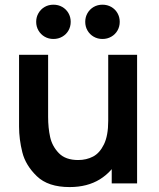

<svg xmlns="http://www.w3.org/2000/svg" viewBox="-20 -770 666 806"><path d="M60 -238.5V-540H182V-279.8Q182 -233 190.5 -194.7Q198.9 -156.3 227 -127.2Q255 -98.2 308.2 -98.2Q342.8 -98.2 370.7 -112.8Q398.5 -127.3 416.4 -164Q434.3 -200.7 434.3 -262.5L505.8 -231.8Q505.8 -162.1 478.8 -106Q451.8 -49.8 399.2 -17.2Q346.5 15.3 272.3 15.3Q181.8 15.3 134.7 -30.3Q87.5 -75.8 73.8 -130.5Q60 -185.2 60 -238.5ZM449 -167.5H434.3V-540H555.5V0H449ZM337.8 -678.3Q337.8 -698.4 347.3 -714.8Q356.8 -731.2 373.2 -740.8Q389.7 -750.3 410.2 -750.3Q430.6 -750.3 447.2 -740.8Q463.8 -731.2 473.2 -714.8Q482.6 -698.4 482.6 -678.3Q482.6 -658.3 473.2 -641.9Q463.8 -625.5 447.2 -616Q430.6 -606.4 410.2 -606.4Q389.7 -606.4 373.2 -616Q356.8 -625.5 347.3 -641.9Q337.8 -658.3 337.8 -678.3ZM131.9 -678.3Q131.9 -698.4 141.5 -714.8Q151 -731.2 167.4 -740.8Q183.8 -750.3 204.3 -750.3Q224.8 -750.3 241.4 -740.8Q258 -731.2 267.4 -714.8Q276.8 -698.4 276.8 -678.3Q276.8 -658.3 267.4 -641.9Q258 -625.5 241.4 -616Q224.8 -606.4 204.3 -606.4Q183.8 -606.4 167.4 -616Q151 -625.5 141.5 -641.9Q131.9 -658.3 131.9 -678.3Z"/></svg>

Font: Tap Sans
Style: Regular
Weight: 400
Designer: Tap Payments
Foundry: Tap Payments
Version: Version 1.001;Glyphs 3.1.2 (3151)